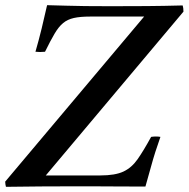

<svg xmlns="http://www.w3.org/2000/svg" viewBox="-39 -721 729 742"><path d="M-19 -19 518 -657H309Q271 -657 246.5 -651.5Q222 -646 205 -632Q188 -618 172 -591Q156 -564 135 -521Q116 -519 98 -521Q111 -566 122 -611Q133 -656 143 -701Q184 -700 217.5 -699Q251 -698 290.5 -697.5Q330 -697 388 -697Q461 -697 528 -697.5Q595 -698 667 -700Q670 -690 670 -676L138 -43H349Q406 -43 438 -58Q470 -73 493 -106Q516 -139 545 -192Q564 -195 581 -192Q559 -130 546 -82Q533 -34 523 0Q458 0 402 -0.5Q346 -1 307 -1Q268 -1 254 -1Q188 -1 119 -0.5Q50 0 -16 1Q-17 -3 -18 -8.5Q-19 -14 -19 -19Z"/></svg>

Font: Tiro Devanagari Marathi
Style: Italic
Weight: 400
Italic angle: -11°
Designer: Devanagari: John Hudson & Fiona Ross, assisted by Paul Hanslow. Latin: John Hudson with Paul Hanslow, assisted by Kaja S
Foundry: Tiro Typeworks Ltd.
Version: Version 1.52